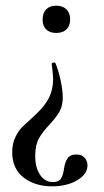

<svg xmlns="http://www.w3.org/2000/svg" viewBox="-20 -381 367 676"><path d="M227 -312Q227 -290 214 -277.5Q201 -265 178 -265Q155 -265 142.5 -277.5Q130 -290 130 -312Q130 -335 142.5 -348Q155 -361 178 -361Q201 -361 214 -348Q227 -335 227 -312ZM205 215Q208 192 217 177.5Q226 163 249 163Q268 163 278 174.5Q288 186 288 201Q288 232 252 253.5Q216 275 164 275Q103 275 63 244Q23 213 23 155Q23 124 34.5 101Q46 78 59 65.5Q72 53 106 22Q139 -9 153 -38Q167 -67 167 -102Q167 -119 162 -156V-157Q162 -159 168 -160.5Q174 -162 175 -159Q186 -133 193.5 -97.5Q201 -62 201 -39Q201 -8 189.5 12Q178 32 155 57Q130 83 117 106.5Q104 130 104 168Q104 209 121 234.5Q138 260 166 260Q187 260 194.5 248Q202 236 205 215Z"/></svg>

Font: Cormorant Upright Medium
Style: Regular
Weight: 500
Designer: Christian Thalmann (Catharsis Fonts)
Foundry: Catharsis Fonts
Version: Version 3.302